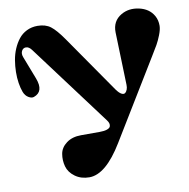

<svg xmlns="http://www.w3.org/2000/svg" viewBox="-86 -860 943 959"><g transform="rotate(-10 385.5 -380.5)"><path d="M553.2 -407.2 544.9 -674.8Q543.5 -732.4 590.3 -759.8Q630.4 -783.2 681.2 -772Q731.9 -760.7 754.4 -721.2Q767.6 -698.2 767.1 -668.9Q766.6 -649.9 756.1 -623.3Q745.6 -596.7 735.1 -578.1Q724.6 -559.6 706.1 -529.8L460.9 -127.9Q374 15.1 291 15.1Q249 15.1 218.8 -6.8Q188.5 -28.8 179.9 -60.3Q171.4 -91.8 176.8 -123.5Q182.1 -155.3 211.4 -177.2Q240.7 -199.2 286.1 -199.2H379.9Q403.8 -199.2 417.7 -204.1Q431.6 -209 434.6 -216.8Q437.5 -224.6 435.3 -232.7Q433.1 -240.7 426.8 -249L119.1 -661.1Q106 -678.7 91.1 -679Q76.2 -679.2 69.1 -665.5Q62 -651.9 68.8 -633.8L113.8 -517.1Q140.6 -446.8 86.9 -428.2Q75.2 -424.3 59.6 -433.6Q43.9 -442.9 36.1 -462.9Q28.3 -483.4 24.2 -510Q20 -536.6 20.5 -566.4Q21 -596.2 25.9 -625.7Q30.8 -655.3 42.2 -682.1Q53.7 -709 70.1 -729.7Q86.4 -750.5 111.1 -762.7Q135.7 -774.9 166 -774.9Q206.5 -774.9 232.4 -755.1Q258.3 -735.4 293.9 -684.1L495.1 -394Q508.8 -375 520.3 -368.9Q531.7 -362.8 538.8 -368.2Q545.9 -373.5 549.8 -384Q553.7 -394.5 553.2 -407.2Z"/></g></svg>

Font: Pilowlava
Style: Regular
Weight: 400
Designer: Anton Moglia, Jérémy Landes, Maksym Kobuzan (Cyrillic), Velvetyne Type Foundry
Foundry: Anton Moglia, Jérémy Landes, Velvetyne Type Foundry
Version: Version 1.001;hotconv 1.0.109;makeotfexe 2.5.65596